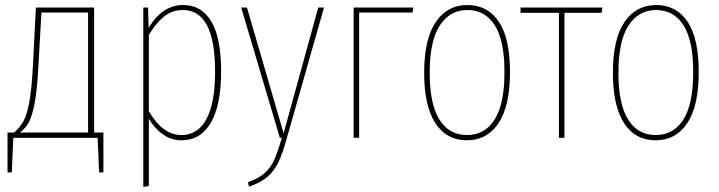

<svg xmlns="http://www.w3.org/2000/svg" viewBox="-20 -549 2863 765"><path d="M392 -21V138H375L369 0H33L27 138H10V-21H36Q59 -41 73 -65.5Q87 -90 96.5 -140.5Q106 -191 111 -283L123 -519H355V-21ZM331 -499H145L133 -285Q128 -193 118.5 -141Q109 -89 95.5 -63Q82 -37 59 -21H331Z M861 -264Q861 -130 820 -60Q779 10 704 10Q662 10 629 -13.5Q596 -37 573 -76V192L551 196V-519H570L572 -438Q627 -529 709 -529Q783 -529 822 -463.5Q861 -398 861 -264ZM837 -264Q837 -509 709 -509Q666 -509 634 -483.5Q602 -458 573 -410V-106Q628 -11 703 -11Q768 -11 802.5 -74.5Q837 -138 837 -264Z M1123 1Q1106 63 1089 98Q1072 133 1045 156Q1018 179 972 195L968 177Q1010 162 1034 141Q1058 120 1072 89Q1086 58 1103 0H1095L941 -519H964L1110 -18L1248 -519H1271Z M1411 0H1389V-519H1627L1624 -499H1411Z M2012 -262Q2012 -127 1966.5 -58.5Q1921 10 1840 10Q1759 10 1714.5 -58.5Q1670 -127 1670 -259Q1670 -393 1716 -461Q1762 -529 1842 -529Q1923 -529 1967.5 -462.5Q2012 -396 2012 -262ZM1692 -259Q1692 -135 1730.5 -73Q1769 -11 1840 -11Q1912 -11 1951 -73Q1990 -135 1990 -262Q1990 -387 1951.5 -448Q1913 -509 1842 -509Q1772 -509 1732 -447Q1692 -385 1692 -259Z M2380 -519 2377 -498H2229V0H2207V-498H2054V-519Z M2764 -262Q2764 -127 2718.5 -58.5Q2673 10 2592 10Q2511 10 2466.5 -58.5Q2422 -127 2422 -259Q2422 -393 2468 -461Q2514 -529 2594 -529Q2675 -529 2719.5 -462.5Q2764 -396 2764 -262ZM2444 -259Q2444 -135 2482.5 -73Q2521 -11 2592 -11Q2664 -11 2703 -73Q2742 -135 2742 -262Q2742 -387 2703.5 -448Q2665 -509 2594 -509Q2524 -509 2484 -447Q2444 -385 2444 -259Z"/></svg>

Font: Fira Sans Extra Condensed Thin
Style: Regular
Weight: 250
Width: 1
Designer: Carrois Corporate & Edenspiekermann AG
Foundry: Carrois Corporate GbR & Edenspiekermann AG
Version: Version 4.203